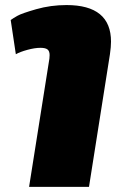

<svg xmlns="http://www.w3.org/2000/svg" viewBox="-20 -528 490 748"><path d="M21.7 -450Q30.8 -456.7 47.5 -466.2Q64.2 -475.8 120.8 -492.1Q177.5 -508.3 239.2 -508.3Q412.5 -508.3 412.5 -365.8Q412.5 -345.8 408.3 -316.7L326.7 200H93.3L172.5 -300Q173.3 -305 173.3 -313.3Q173.3 -329.2 165 -335.4Q156.7 -341.7 137.5 -341.7Q115.8 -341.7 86.7 -333.8Q57.5 -325.8 41.7 -316.7Z"/></svg>

Font: BoonTook
Style: Italic
Weight: 400
Italic angle: -9°
Designer: Sungsit Sawaiwan
Foundry: FontUni
Version: Version 3.0